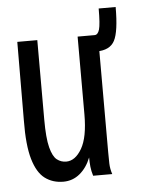

<svg xmlns="http://www.w3.org/2000/svg" viewBox="-45 -583 465 631"><g transform="rotate(-5 187.5 -267.5)"><path d="M139 11Q104 11 78.5 -8Q53 -27 39.5 -73Q26 -119 27 -200L28 -460H94V-198Q94 -137 102 -106Q110 -75 123.5 -64.5Q137 -54 154 -54Q184 -54 205.5 -91Q227 -128 227 -203V-460H294V-72Q294 -53 294.5 -35.5Q295 -18 301 0H238Q233 -16 231.5 -30.5Q230 -45 230 -61Q217 -28 193.5 -8.5Q170 11 139 11ZM360 -546Q360 -465 344.5 -435.5Q329 -406 285 -406L283 -460Q294 -460 299 -477Q304 -494 304 -546Z"/></g></svg>

Font: Inconsolata Condensed Medium
Style: Regular
Weight: 500
Width: 3
Monospace: yes
Designer: Raph Levien, Cyreal, Brenton Simpson
Foundry: Raph Levien, Cyreal, Google
Version: Version 3.100; ttfautohint (v1.8.4.7-5d5b)